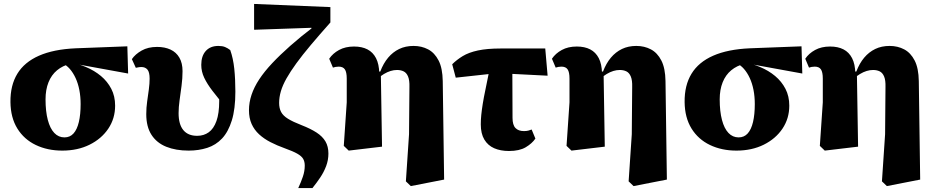

<svg xmlns="http://www.w3.org/2000/svg" viewBox="-20 -749 4745 974"><path d="M296 15Q221 15 161.5 -13.5Q102 -42 68 -97Q34 -152 33 -231Q32 -316 68 -375Q104 -434 178 -466.5Q252 -499 364 -504L626 -514L630 -376L372 -423L336 -425Q298 -416 269.5 -392.5Q241 -369 226 -331.5Q211 -294 211 -245Q211 -184 222.5 -140.5Q234 -97 255.5 -74.5Q277 -52 307 -52Q335 -52 353 -72Q371 -92 380 -130Q389 -168 389 -221Q389 -259 382.5 -292.5Q376 -326 363.5 -353Q351 -380 334 -399.5Q317 -419 295 -429L325 -436Q373 -427 416 -409Q459 -391 492 -363.5Q525 -336 544.5 -298.5Q564 -261 564 -213Q564 -148 529.5 -96.5Q495 -45 434.5 -15Q374 15 296 15Z M937 15Q872 15 823.5 -4.5Q775 -24 748.5 -65Q722 -106 722 -170Q722 -203 726.5 -234Q731 -265 735 -295Q739 -325 739 -350Q739 -383 728 -396Q717 -409 697 -409Q689 -409 681.5 -407.5Q674 -406 669 -405L649 -449Q666 -474 698.5 -492.5Q731 -511 777 -511Q816 -511 845 -497.5Q874 -484 890 -456.5Q906 -429 906 -388Q906 -352 901 -314Q896 -276 891 -240.5Q886 -205 886 -175Q886 -118 910 -89Q934 -60 980 -60Q1014 -60 1039 -78Q1064 -96 1078 -135Q1092 -174 1092 -236Q1092 -265 1090 -288.5Q1088 -312 1084 -337L1114 -333L1118 -212Q1084 -254 1057.5 -288.5Q1031 -323 1016 -354.5Q1001 -386 1001 -420Q1001 -465 1024 -490.5Q1047 -516 1088 -516Q1108 -516 1121.5 -510.5Q1135 -505 1148 -495Q1163 -453 1168.5 -400Q1174 -347 1174 -284Q1174 -196 1156 -138Q1138 -80 1106.5 -46.5Q1075 -13 1031.5 1Q988 15 937 15Z M1493 205Q1507 175 1516.5 147Q1526 119 1526 91Q1526 71 1518 57Q1510 43 1488 30.5Q1466 18 1424 3Q1385 -11 1352 -28Q1319 -45 1294.5 -67.5Q1270 -90 1256.5 -120Q1243 -150 1243 -190Q1243 -229 1256 -268Q1269 -307 1295 -346.5Q1321 -386 1360.5 -428Q1400 -470 1452.5 -516.5Q1505 -563 1572 -614L1560 -585V-608L1269 -598V-729L1656 -713V-635Q1600 -572 1557 -521Q1514 -470 1483.5 -428Q1453 -386 1433.5 -351.5Q1414 -317 1405 -286.5Q1396 -256 1396 -227Q1396 -200 1406 -181Q1416 -162 1441 -146.5Q1466 -131 1510 -114Q1556 -96 1586 -76.5Q1616 -57 1631 -31.5Q1646 -6 1646 30Q1646 63 1634.5 93.5Q1623 124 1604.5 151.5Q1586 179 1565 205Z M1724 -9 1739 -230V-350Q1739 -383 1729.5 -397Q1720 -411 1698 -411Q1690 -411 1682 -409.5Q1674 -408 1669 -406L1650 -451Q1668 -478 1700 -495.5Q1732 -513 1776 -513Q1816 -513 1844 -498.5Q1872 -484 1887.5 -454Q1903 -424 1904 -377L1912 -376L1918 -5L1749 15ZM2039 171 2055 -68 2057 -308Q2058 -342 2050 -361Q2042 -380 2027.5 -387Q2013 -394 1994 -394Q1978 -394 1961.5 -389Q1945 -384 1927.5 -373.5Q1910 -363 1892 -347L1884 -386H1909Q1925 -428 1949 -456.5Q1973 -485 2005 -500.5Q2037 -516 2078 -516Q2119 -516 2152 -498.5Q2185 -481 2205 -442Q2225 -403 2226 -338L2233 162L2064 195Z M2292 -355 2274 -423Q2297 -446 2327.5 -464.5Q2358 -483 2404.5 -493Q2451 -503 2520 -503H2746L2758 -365L2503 -378ZM2562 17Q2519 17 2487 3Q2455 -11 2437 -41Q2419 -71 2419 -118Q2419 -142 2421.5 -166.5Q2424 -191 2429 -222.5Q2434 -254 2443 -296.5Q2452 -339 2464 -400H2579L2580 -151Q2580 -115 2595 -99.5Q2610 -84 2638 -84Q2651 -84 2660.5 -86.5Q2670 -89 2677 -92L2696 -46Q2679 -21 2647 -2Q2615 17 2562 17Z M2854 -9 2869 -230V-350Q2869 -383 2859.5 -397Q2850 -411 2828 -411Q2820 -411 2812 -409.5Q2804 -408 2799 -406L2780 -451Q2798 -478 2830 -495.5Q2862 -513 2906 -513Q2946 -513 2974 -498.5Q3002 -484 3017.5 -454Q3033 -424 3034 -377L3042 -376L3048 -5L2879 15ZM3169 171 3185 -68 3187 -308Q3188 -342 3180 -361Q3172 -380 3157.5 -387Q3143 -394 3124 -394Q3108 -394 3091.5 -389Q3075 -384 3057.5 -373.5Q3040 -363 3022 -347L3014 -386H3039Q3055 -428 3079 -456.5Q3103 -485 3135 -500.5Q3167 -516 3208 -516Q3249 -516 3282 -498.5Q3315 -481 3335 -442Q3355 -403 3356 -338L3363 162L3194 195Z M3716 15Q3641 15 3581.5 -13.5Q3522 -42 3488 -97Q3454 -152 3453 -231Q3452 -316 3488 -375Q3524 -434 3598 -466.5Q3672 -499 3784 -504L4046 -514L4050 -376L3792 -423L3756 -425Q3718 -416 3689.5 -392.5Q3661 -369 3646 -331.5Q3631 -294 3631 -245Q3631 -184 3642.5 -140.5Q3654 -97 3675.5 -74.5Q3697 -52 3727 -52Q3755 -52 3773 -72Q3791 -92 3800 -130Q3809 -168 3809 -221Q3809 -259 3802.5 -292.5Q3796 -326 3783.5 -353Q3771 -380 3754 -399.5Q3737 -419 3715 -429L3745 -436Q3793 -427 3836 -409Q3879 -391 3912 -363.5Q3945 -336 3964.5 -298.5Q3984 -261 3984 -213Q3984 -148 3949.5 -96.5Q3915 -45 3854.5 -15Q3794 15 3716 15Z M4139 -9 4154 -230V-350Q4154 -383 4144.5 -397Q4135 -411 4113 -411Q4105 -411 4097 -409.5Q4089 -408 4084 -406L4065 -451Q4083 -478 4115 -495.5Q4147 -513 4191 -513Q4231 -513 4259 -498.5Q4287 -484 4302.5 -454Q4318 -424 4319 -377L4327 -376L4333 -5L4164 15ZM4454 171 4470 -68 4472 -308Q4473 -342 4465 -361Q4457 -380 4442.5 -387Q4428 -394 4409 -394Q4393 -394 4376.5 -389Q4360 -384 4342.5 -373.5Q4325 -363 4307 -347L4299 -386H4324Q4340 -428 4364 -456.5Q4388 -485 4420 -500.5Q4452 -516 4493 -516Q4534 -516 4567 -498.5Q4600 -481 4620 -442Q4640 -403 4641 -338L4648 162L4479 195Z"/></svg>

Font: Source Serif 4 ExtraBold
Style: Regular
Weight: 800
Designer: Frank Grießhammer
Foundry: Adobe Systems Incorporated
Version: Version 4.004;hotconv 1.0.116;makeotfexe 2.5.65601